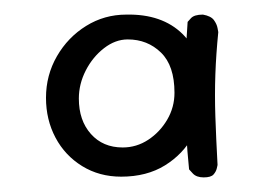

<svg xmlns="http://www.w3.org/2000/svg" viewBox="-20 -521 361 263"><path d="M146 -279Q116 -279 92.5 -293.5Q69 -308 56 -332.5Q43 -357 43 -387Q43 -418 58 -444Q73 -470 98 -485.5Q123 -501 153 -501Q202 -502 230 -474.5Q258 -447 258 -389Q258 -360 244.5 -335Q231 -310 206 -294.5Q181 -279 146 -279ZM148 -319Q167 -319 183 -329.5Q199 -340 209 -357Q219 -374 219 -394Q219 -431 200.5 -449Q182 -467 155 -467Q138 -467 122.5 -455Q107 -443 97.5 -424.5Q88 -406 88 -386Q88 -356 104.5 -337.5Q121 -319 148 -319ZM259 -278Q249 -278 244 -283.5Q239 -289 239 -289Q234 -338 233.5 -387Q233 -436 237 -491Q237 -491 241.5 -496Q246 -501 258 -501Q269 -499 273 -493.5Q277 -488 278 -482.5Q279 -477 279 -477Q276 -447 275 -419Q274 -391 275 -361.5Q276 -332 278 -295Q278 -295 277 -290.5Q276 -286 272.5 -282Q269 -278 259 -278Z"/></svg>

Font: Sour Gummy
Style: Regular
Weight: 400
Designer: Stefie Justprince
Foundry: Eifetstype
Version: Version 1.000